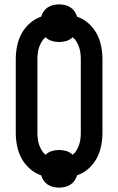

<svg xmlns="http://www.w3.org/2000/svg" viewBox="-20 -806 540 877"><path d="M250 51Q237 51 223.5 48Q210 45 198.5 37.5Q187 30 179.5 19Q172 8 168 -5Q139 -15 116 -35.5Q93 -56 78.5 -82.5Q64 -109 58 -139.5Q52 -170 52 -200V-535Q52 -565 58 -595.5Q64 -626 78.5 -652.5Q93 -679 116 -699.5Q139 -720 168 -730Q172 -743 179.5 -754Q187 -765 198.5 -772.5Q210 -780 223.5 -783Q237 -786 250 -786Q263 -786 276.5 -783Q290 -780 301.5 -772.5Q313 -765 320.5 -754Q328 -743 332 -730Q361 -720 384 -699.5Q407 -679 421.5 -652.5Q436 -626 442 -595.5Q448 -565 448 -535V-200Q448 -170 442 -139.5Q436 -109 421.5 -82.5Q407 -56 384 -35.5Q361 -15 332 -5Q328 8 320.5 19Q313 30 301.5 37.5Q290 45 276.5 48Q263 51 250 51ZM312 -99Q323 -108 330 -120Q337 -132 341.5 -145.5Q346 -159 347.5 -172.5Q349 -186 349 -200V-535Q349 -549 347.5 -562.5Q346 -576 341.5 -589.5Q337 -603 330 -615Q323 -627 312 -636Q300 -624 283.5 -619Q267 -614 250 -614Q233 -614 216.5 -619Q200 -624 188 -636Q177 -627 170 -615Q163 -603 158.5 -589.5Q154 -576 152.5 -562.5Q151 -549 151 -535V-200Q151 -186 152.5 -172.5Q154 -159 158.5 -145.5Q163 -132 170 -120Q177 -108 188 -99Q200 -111 216.5 -116Q233 -121 250 -121Q267 -121 283.5 -116Q300 -111 312 -99Z"/></svg>

Font: Iosevka Curly Semibold
Style: Regular
Weight: 600
Monospace: yes
Designer: Belleve Invis
Foundry: Belleve Invis
Version: Version 22.1.2; ttfautohint (v1.8.4)